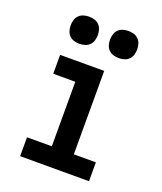

<svg xmlns="http://www.w3.org/2000/svg" viewBox="-137 -828 774 917"><g transform="rotate(20 250.0 -369.5)"><path d="M75 0V-96H201V-424H89V-520H313V-96H425V0ZM357 -601Q343 -601 329.5 -605Q316 -609 306 -619Q296 -629 292 -642.5Q288 -656 288 -670Q288 -684 292 -697.5Q296 -711 306 -721Q316 -731 329.5 -735Q343 -739 357 -739Q371 -739 384.5 -735Q398 -731 408 -721Q418 -711 422 -697.5Q426 -684 426 -670Q426 -656 422 -642.5Q418 -629 408 -619Q398 -609 384.5 -605Q371 -601 357 -601ZM157 -601Q143 -601 129.5 -605Q116 -609 106 -619Q96 -629 92 -642.5Q88 -656 88 -670Q88 -684 92 -697.5Q96 -711 106 -721Q116 -731 129.5 -735Q143 -739 157 -739Q171 -739 184.5 -735Q198 -731 208 -721Q218 -711 222 -697.5Q226 -684 226 -670Q226 -656 222 -642.5Q218 -629 208 -619Q198 -609 184.5 -605Q171 -601 157 -601Z"/></g></svg>

Font: Iosevka Web
Style: Bold
Weight: 700
Monospace: yes
Designer: Belleve Invis
Foundry: Belleve Invis
Version: Version 28.0.3; ttfautohint (v1.8.3)